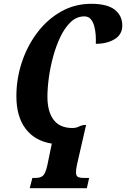

<svg xmlns="http://www.w3.org/2000/svg" viewBox="-20 -748 662 1008"><path d="M136 240 150 186H167Q191 186 204.5 175.5Q218 165 228 122L252 6Q163 -8 114.5 -72Q66 -136 66 -243Q66 -334 94.5 -420.5Q123 -507 175.5 -576.5Q228 -646 300 -687Q372 -728 459 -728Q543 -728 582.5 -697Q622 -666 622 -614Q622 -567 582 -542.5Q542 -518 483 -518Q484 -538 482.5 -562.5Q481 -587 475 -610Q469 -633 456.5 -647.5Q444 -662 423 -662Q383 -662 352 -633Q321 -604 298 -556.5Q275 -509 259.5 -452.5Q244 -396 236.5 -340.5Q229 -285 229 -240Q229 -162 261.5 -119Q294 -76 360 -76Q380 -76 395.5 -84Q411 -92 429 -92H432L384 117Q382 129 380.5 138Q379 147 379 157Q379 174 388 180Q397 186 419 186H448L436 240Z"/></svg>

Font: Noto Serif ExtraCondensed ExtraBold
Style: Italic
Weight: 800
Width: 2
Italic angle: -12°
Designer: Monotype Design Team
Foundry: Monotype Imaging Inc.
Version: Version 2.013